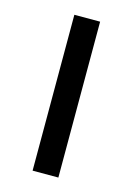

<svg xmlns="http://www.w3.org/2000/svg" viewBox="-84 -537 403 583"><g transform="rotate(15 117.5 -245.0)"><path d="M77 0V-490H158V0Z"/></g></svg>

Font: Nunito Sans 10pt SemiCondensed
Style: Regular
Weight: 400
Width: 4
Designer: Vernon Adams
Foundry: Vernon Adams
Version: Version 3.101;gftools[0.9.27]